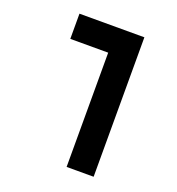

<svg xmlns="http://www.w3.org/2000/svg" viewBox="-132 -831 863 938"><g transform="rotate(20 300.0 -362.5)"><path d="M318.5 -594H121.5V-725H459V0H318.5Z"/></g></svg>

Font: JuliaMono ExtraBoldItalic
Style: Regular
Weight: 800
Italic angle: -9°
Monospace: yes
Designer: cormullion
Foundry: corm
Version: Version 0.049; ttfautohint (v1.8.4)